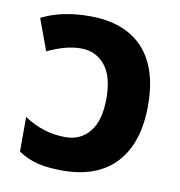

<svg xmlns="http://www.w3.org/2000/svg" viewBox="-68 -619 651 693"><g transform="rotate(10 257.0 -273.0)"><path d="M194.8 -110.8Q250.5 -110.8 283.7 -151.9Q316.9 -192.4 316.9 -274.4Q316.9 -356.4 282.7 -396.5Q248.5 -436.5 194.8 -436Q141.1 -436 73.2 -403.8L30.8 -519Q104 -556.2 207 -556.2Q333.5 -556.2 401.4 -484.9Q469.2 -413.1 469.2 -275.4Q469.2 -137.7 401.4 -64Q333.5 9.8 206.1 9.8Q152.3 9.8 115.2 1Q78.1 -7.8 43 -30.8V-158.2Q113.3 -110.8 194.8 -110.8Z"/></g></svg>

Font: NotoSans-Bold
Style: Bold
Weight: 700
Designer: Monotype Design team
Foundry: Monotype Imaging Inc.
Version: Version 1.04